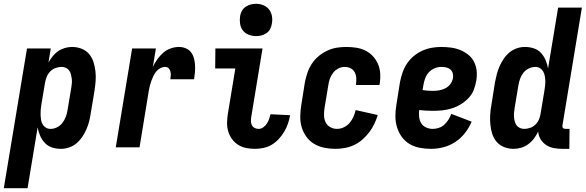

<svg xmlns="http://www.w3.org/2000/svg" viewBox="-54 -775 3081 1010"><path d="M-34 215 88 -520H213L201 -446Q211 -464 223.5 -479.5Q236 -495 252 -506Q268 -517 287 -522.5Q306 -528 325 -528Q351 -528 374.5 -519Q398 -510 414 -491.5Q430 -473 437.5 -449.5Q445 -426 448 -400.5Q451 -375 449 -349Q447 -323 443 -297L423 -177Q420 -156 414.5 -135Q409 -114 400 -93.5Q391 -73 378 -54Q365 -35 347.5 -20.5Q330 -6 308.5 1Q287 8 266 8Q241 8 219 0.5Q197 -7 181.5 -23.5Q166 -40 157 -61Q148 -82 144 -105L91 215ZM212 -97Q229 -97 245.5 -105Q262 -113 273.5 -127.5Q285 -142 291.5 -159Q298 -176 301 -194L321 -314Q323 -326 324 -338Q325 -350 323.5 -361.5Q322 -373 319 -384.5Q316 -396 309.5 -404.5Q303 -413 293 -418Q283 -423 270 -423Q255 -423 239 -417.5Q223 -412 211 -400Q199 -388 192.5 -372.5Q186 -357 183 -341L163 -221Q161 -208 160 -195Q159 -182 159.5 -169Q160 -156 162 -143.5Q164 -131 170.5 -120.5Q177 -110 187.5 -103.5Q198 -97 212 -97Z M555 0 641 -520H766L750 -423Q760 -444 773.5 -463Q787 -482 804 -497Q821 -512 843 -520Q865 -528 887 -528Q906 -528 923 -521Q940 -514 950.5 -500.5Q961 -487 966 -469Q971 -451 972 -432.5Q973 -414 971.5 -395.5Q970 -377 967 -358H842Q844 -368 844.5 -378.5Q845 -389 842.5 -399Q840 -409 833 -416Q826 -423 815 -423Q802 -423 789.5 -416.5Q777 -410 768 -399Q759 -388 753 -375.5Q747 -363 742.5 -350.5Q738 -338 734.5 -325Q731 -312 729 -299L680 0Z M1288 8Q1264 8 1241 3.5Q1218 -1 1199 -13Q1180 -25 1166.5 -43.5Q1153 -62 1146.5 -84Q1140 -106 1140.5 -130.5Q1141 -155 1145 -179L1184 -415H1078L1079 -520H1327L1268 -162Q1266 -150 1266 -138.5Q1266 -127 1270.5 -117.5Q1275 -108 1284.5 -102.5Q1294 -97 1306 -97Q1319 -97 1330.5 -105Q1342 -113 1349.5 -124.5Q1357 -136 1361.5 -148.5Q1366 -161 1369 -174L1472 -169V-168Q1468 -146 1460.5 -124Q1453 -102 1441 -82Q1429 -62 1412.5 -44Q1396 -26 1376 -14Q1356 -2 1333 3Q1310 8 1288 8ZM1293 -585Q1273 -585 1254 -592.5Q1235 -600 1223.5 -615Q1212 -630 1209 -650Q1206 -670 1209 -690Q1211 -705 1218.5 -718Q1226 -731 1238.5 -739.5Q1251 -748 1265 -751.5Q1279 -755 1293 -755Q1313 -755 1331.5 -747.5Q1350 -740 1361.5 -725Q1373 -710 1376.5 -690Q1380 -670 1376 -650Q1374 -635 1367 -622Q1360 -609 1347.5 -600.5Q1335 -592 1321 -588.5Q1307 -585 1293 -585Z M1710 8Q1680 8 1651 2Q1622 -4 1598 -18.5Q1574 -33 1557.5 -56Q1541 -79 1533 -106Q1525 -133 1525.5 -163Q1526 -193 1531 -223L1550 -343Q1555 -368 1563.5 -393Q1572 -418 1586.5 -440Q1601 -462 1622 -479.5Q1643 -497 1667.5 -508.5Q1692 -520 1717 -524Q1742 -528 1767 -528Q1794 -528 1820 -524Q1846 -520 1868 -509Q1890 -498 1907 -480Q1924 -462 1934 -439Q1944 -416 1946 -390Q1948 -364 1944 -338L1942 -328H1818L1819 -333Q1821 -349 1820 -365.5Q1819 -382 1811.5 -395.5Q1804 -409 1790 -416Q1776 -423 1759 -423Q1742 -423 1725.5 -414.5Q1709 -406 1698 -391.5Q1687 -377 1681 -360Q1675 -343 1673 -326L1653 -206Q1650 -187 1650.5 -167.5Q1651 -148 1659 -131.5Q1667 -115 1683.5 -106Q1700 -97 1719 -97Q1737 -97 1755 -105.5Q1773 -114 1785.5 -129Q1798 -144 1805.5 -161.5Q1813 -179 1817 -196L1933 -170Q1926 -146 1915 -123Q1904 -100 1888 -79Q1872 -58 1852 -40.5Q1832 -23 1808.5 -12Q1785 -1 1759.5 3.5Q1734 8 1710 8Z M2214 8Q2183 8 2154 2.5Q2125 -3 2100.5 -17.5Q2076 -32 2059.5 -55Q2043 -78 2034.5 -105.5Q2026 -133 2026 -163Q2026 -193 2031 -223L2050 -343Q2055 -368 2063.5 -393Q2072 -418 2086.5 -440Q2101 -462 2122 -479.5Q2143 -497 2167 -508Q2191 -519 2216.5 -523.5Q2242 -528 2267 -528Q2293 -528 2319 -524.5Q2345 -521 2368 -511.5Q2391 -502 2410 -486.5Q2429 -471 2440 -449Q2451 -427 2453.5 -401Q2456 -375 2451 -349Q2447 -324 2437.5 -300.5Q2428 -277 2409.5 -258Q2391 -239 2368.5 -225.5Q2346 -212 2321.5 -204.5Q2297 -197 2272.5 -194.5Q2248 -192 2224 -192Q2205 -192 2187.5 -193Q2170 -194 2151 -196Q2149 -178 2151 -159.5Q2153 -141 2162 -126.5Q2171 -112 2187.5 -104.5Q2204 -97 2223 -97Q2239 -97 2255 -102.5Q2271 -108 2283.5 -119.5Q2296 -131 2305 -145.5Q2314 -160 2320 -176L2427 -135Q2414 -104 2392.5 -76Q2371 -48 2341.5 -28.5Q2312 -9 2279 -0.5Q2246 8 2214 8ZM2224 -297Q2241 -297 2257.5 -300Q2274 -303 2289.5 -311Q2305 -319 2315.5 -333.5Q2326 -348 2329 -365Q2331 -378 2327.5 -390Q2324 -402 2314.5 -410Q2305 -418 2292.5 -420.5Q2280 -423 2267 -423Q2249 -423 2231.5 -415.5Q2214 -408 2201 -393.5Q2188 -379 2182 -361.5Q2176 -344 2173 -326L2169 -301Q2182 -299 2196 -298Q2210 -297 2224 -297Z M2648 8Q2622 8 2598.5 -1Q2575 -10 2559 -28.5Q2543 -47 2535.5 -70.5Q2528 -94 2525.5 -119.5Q2523 -145 2524.5 -171Q2526 -197 2531 -223L2550 -343Q2554 -364 2559.5 -385Q2565 -406 2574 -426.5Q2583 -447 2596 -466Q2609 -485 2626.5 -499.5Q2644 -514 2665 -521Q2686 -528 2707 -528Q2732 -528 2754.5 -520.5Q2777 -513 2792 -496.5Q2807 -480 2816 -459Q2825 -438 2829 -415L2882 -735H3007L2905 -117Q2904 -113 2904.5 -109Q2905 -105 2907.5 -102Q2910 -99 2914 -98Q2918 -97 2922 -97H2942L2941 8H2904Q2881 8 2859.5 4Q2838 0 2820 -11.5Q2802 -23 2790.5 -41.5Q2779 -60 2777 -83Q2768 -64 2755.5 -47Q2743 -30 2725.5 -17Q2708 -4 2688 2Q2668 8 2648 8ZM2704 -97Q2719 -97 2735 -102.5Q2751 -108 2763 -120Q2775 -132 2781.5 -147.5Q2788 -163 2790 -179L2810 -299Q2812 -312 2813.5 -325Q2815 -338 2814.5 -351Q2814 -364 2811.5 -376.5Q2809 -389 2803 -399.5Q2797 -410 2786.5 -416.5Q2776 -423 2762 -423Q2745 -423 2728 -415Q2711 -407 2699.5 -392.5Q2688 -378 2682 -361Q2676 -344 2673 -326L2653 -206Q2651 -194 2650 -182Q2649 -170 2650 -158.5Q2651 -147 2654 -135.5Q2657 -124 2663.5 -115.5Q2670 -107 2680.5 -102Q2691 -97 2704 -97Z"/></svg>

Font: Iosevka Term Curly Extrabold
Style: Italic
Weight: 800
Italic angle: -9°
Designer: Belleve Invis
Foundry: Belleve Invis
Version: Version 32.3.0